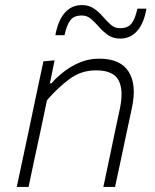

<svg xmlns="http://www.w3.org/2000/svg" viewBox="-20 -736 610 756"><path d="M46 0Q58 -56 69 -108Q80 -160 93 -220.5L103.5 -270.5Q113 -316 125.2 -373.8Q137.5 -431.5 151 -494.5L195 -498.5L176.5 -408H182.5Q199 -427.5 227 -450.2Q255 -473 291.5 -489Q328 -505 371 -505Q454 -505 486.5 -453.8Q519 -402.5 499.5 -311.5Q495 -290.5 490.5 -269.8Q486 -249 480 -220.5Q467.5 -160 456.2 -108Q445 -56 433 0H387Q399 -56.5 409.8 -108Q420.5 -159.5 433 -219L452 -308Q467.5 -381 446.8 -420Q426 -459 358 -459Q299.5 -459 253.5 -424.8Q207.5 -390.5 165 -341.5L139.5 -220Q126.5 -159.5 115.2 -107.8Q104 -56 92.5 0ZM453.5 -584Q425 -584 405.5 -597.8Q386 -611.5 370.2 -629.5Q354.5 -647.5 338.8 -661.2Q323 -675 302.5 -675Q271 -675 256.8 -656Q242.5 -637 234 -597.5H198Q208.5 -655 235 -685.5Q261.5 -716 302.5 -716Q330.5 -716 350.2 -702.2Q370 -688.5 385.2 -670.5Q400.5 -652.5 416.2 -638.8Q432 -625 452.5 -625Q484 -625 498.2 -643.8Q512.5 -662.5 521 -702H556.5Q547 -644.5 520.2 -614.2Q493.5 -584 453.5 -584Z"/></svg>

Font: Commissioner ExtraLight
Style: Italic
Weight: 200
Italic angle: -12°
Designer: Kostas Bartsokas
Foundry: Kostas Bartsokas
Version: Version 1.000; ttfautohint (v1.8.3)